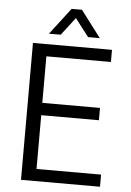

<svg xmlns="http://www.w3.org/2000/svg" viewBox="-59 -934 665 978"><g transform="rotate(5 273.0 -445.0)"><path d="M86 -700H490V-638H160V-400H455V-337H160V-62H490V0H86ZM267 -890H320L423 -754H363L293 -845L223 -754H163Z"/></g></svg>

Font: Sarabun Light
Style: Regular
Weight: 300
Designer: Suppakit Chalermlarp | Katatrad Co.,Ltd.
Foundry: Cadson Demak Co.,Ltd.
Version: Version 1.000; ttfautohint (v1.6)